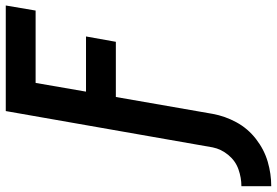

<svg xmlns="http://www.w3.org/2000/svg" viewBox="-298 -604 983 682"><g transform="rotate(-90 194.0 -263.5)"><path d="M-127 208V102Q-97 102 -67 91.5Q-37 81 -16 55.5Q5 30 11 0H130Q122 44 100 84.5Q78 125 40.5 154Q3 183 -40 195.5Q-83 208 -127 208ZM11 0 140 -735H515L497 -629H240L209 -450H405L386 -344H190L130 0Z"/></g></svg>

Font: Iosevka SS08
Style: Bold Italic
Weight: 700
Italic angle: -10°
Monospace: yes
Designer: Belleve Invis
Foundry: Belleve Invis
Version: 2.1.0; ttfautohint (v1.8.2)